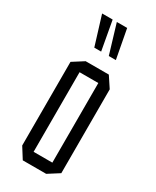

<svg xmlns="http://www.w3.org/2000/svg" viewBox="-187 -771 671 825"><g transform="rotate(30 149.0 -358.5)"><path d="M103 -450V-504H217L252 -451V-450ZM81 0 47 -54V-55H196V0ZM47 -55V-469L102 -504H103V-55ZM196 0V-450H252V-35L197 0ZM177 -573 134 -716V-717H185L212 -573ZM105 -573 61 -716V-717H113L139 -573Z"/></g></svg>

Font: Foldit Light
Style: Regular
Weight: 300
Version: Version 1.003